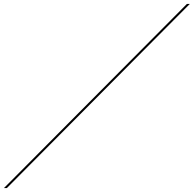

<svg xmlns="http://www.w3.org/2000/svg" viewBox="-71 -896 991 982"><path d="M-51 66 885 -876H900L-36 66Z"/></svg>

Font: Ballet 16pt
Style: Regular
Weight: 400
Designer: Maximiliano R. Sproviero
Foundry: Omnibus-Type
Version: Version 1.100; ttfautohint (v1.8.3)